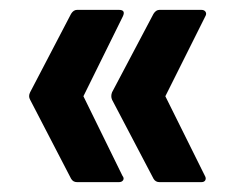

<svg xmlns="http://www.w3.org/2000/svg" viewBox="-20 -458 478 389"><path d="M303 -89Q295 -89 291 -96L207 -256Q204 -263 207 -271L291 -430Q296 -438 303 -438H388Q394 -438 396.5 -434Q399 -430 396 -425L315 -263L395 -102Q398 -97 396 -93Q394 -89 388 -89ZM136 -89Q128 -89 124 -96L41 -256Q37 -263 41 -271L124 -430Q129 -438 136 -438H221Q235 -438 229 -425L149 -263L228 -102Q232 -97 229.5 -93Q227 -89 221 -89Z"/></svg>

Font: Sofia Sans Condensed
Style: Bold
Weight: 700
Designer: Botio Nikoltchev, Ani Petrova
Foundry: lettersoup
Version: Version 4.101; ttfautohint (v1.8.4.7-5d5b)